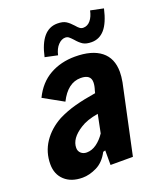

<svg xmlns="http://www.w3.org/2000/svg" viewBox="-136 -783 740 879"><g transform="rotate(-20 233.5 -343.0)"><path d="M440 -386Q440 -365 435 -337L363 0H254V-71L243 -68Q220 -24 184 -6.5Q148 11 115 11Q60 11 28 -18.5Q-4 -48 -4 -97Q-4 -156 27.5 -203Q59 -250 114 -280Q154 -300 198.5 -312Q243 -324 300 -333L303 -345Q310 -366 310 -383Q310 -421 261 -421Q198 -421 159 -343L62 -397Q93 -461 147 -491.5Q201 -522 270 -522Q352 -522 396 -487.5Q440 -453 440 -386ZM261 -151 279 -240Q224 -231 192 -210Q133 -173 133 -127Q133 -111 144 -101Q155 -91 172 -91Q197 -91 220 -107.5Q243 -124 261 -151ZM293 -596Q282 -608 275 -613.5Q268 -619 258 -619Q240 -619 223.5 -602Q207 -585 200 -554L139 -567Q166 -692 246 -692Q273 -692 288 -682.5Q303 -673 319 -655Q328 -644 335.5 -638.5Q343 -633 352 -633Q373 -633 387.5 -650.5Q402 -668 408 -697L471 -684Q456 -618 430 -588Q404 -558 366 -558Q339 -558 324 -567.5Q309 -577 293 -596Z"/></g></svg>

Font: Decalotype
Style: Bold Italic
Weight: 700
Italic angle: -12°
Designer: Alfredo Marco Pradil
Foundry: Alfredo Marco Pradil
Version: Version 1.0